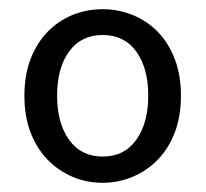

<svg xmlns="http://www.w3.org/2000/svg" viewBox="-20 -829 447 417"><path d="M203 -432Q168 -432 137.5 -445Q107 -458 83.5 -482Q60 -506 46.5 -541Q33 -576 33 -621Q33 -666 46.5 -701Q60 -736 83.5 -760Q107 -784 137.5 -796.5Q168 -809 203 -809Q237 -809 268 -796.5Q299 -784 322.5 -760Q346 -736 359.5 -701Q373 -666 373 -621Q373 -576 359.5 -541Q346 -506 322.5 -482Q299 -458 268 -445Q237 -432 203 -432ZM203 -489Q250 -489 276 -525.5Q302 -562 302 -621Q302 -681 276 -717Q250 -753 203 -753Q156 -753 130 -717Q104 -681 104 -621Q104 -562 130 -525.5Q156 -489 203 -489Z"/></svg>

Font: SpoqaHanSans-Regular
Style: Regular
Weight: 400
Designer: [Spoqa Han Sans] Dong-huui Kim \uAE40 \uB3D9 \uD718  Younghwa Kang \uAC15 \uC601 \uD654  [Noto Sans] Ryoko NISHIZUKA \u8
Foundry: Spoqa (http://www.spoqa-han-sans.com)
Version: Version 2.000